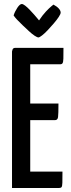

<svg xmlns="http://www.w3.org/2000/svg" viewBox="-20 -939 354 959"><path d="M40 0V-682Q40 -682 42.5 -691Q45 -700 57 -700H297Q297 -663 296.5 -646Q296 -629 292.5 -623.5Q289 -618 281 -618H131V-82H292Q292 -44 291.5 -26.5Q291 -9 287.5 -4.5Q284 0 275 0ZM50 -339V-422H272Q272 -370 270 -354.5Q268 -339 255 -339ZM172 -752Q166 -752 153 -760.5Q140 -769 124.5 -783.5Q109 -798 93 -813Q77 -828 65 -841Q53 -854 48 -862Q54 -881 66.5 -900Q79 -919 89 -919Q95 -919 105.5 -911Q116 -903 128 -890.5Q140 -878 151 -865.5Q162 -853 168.5 -845Q175 -837 175 -837Q193 -864 209.5 -881.5Q226 -899 236.5 -907.5Q247 -916 247 -916Q264 -907 273.5 -896.5Q283 -886 283 -876Q283 -869 273.5 -854.5Q264 -840 249 -822.5Q234 -805 218.5 -788.5Q203 -772 190 -762Q177 -752 172 -752Z"/></svg>

Font: Yanone Kaffeesatz Medium
Style: Regular
Weight: 500
Designer: Yanone (Cyrillic: Daniel Pouzeot, Huerta Tipografica, and Cyreal)
Foundry: Yanone
Version: Version 2.003